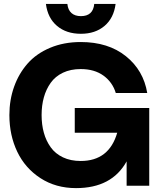

<svg xmlns="http://www.w3.org/2000/svg" viewBox="-20 -946 828 978"><path d="M367.2 12.2Q264.2 12.2 186 -38.6Q107.9 -89.4 67.9 -173.1Q27.8 -256.8 27.8 -359.9Q27.8 -437 51.8 -504.2Q75.7 -571.3 120.6 -622.3Q165.5 -673.3 235.4 -702.6Q305.2 -731.9 391.1 -731.9Q531.2 -731.9 621.1 -659.9Q710.9 -587.9 730 -472.2H569.8Q553.2 -527.3 507.1 -560.8Q460.9 -594.2 391.1 -594.2Q339.8 -594.2 300.8 -575.7Q261.7 -557.1 238.3 -524.2Q214.8 -491.2 203.4 -450Q191.9 -408.7 191.9 -359.9Q191.9 -311 203.4 -269.8Q214.8 -228.5 238.3 -195.8Q261.7 -163.1 300.8 -144.5Q339.8 -126 391.1 -126Q535.6 -126 577.1 -270H360.8V-396H740.2V0H625V-124Q549.8 12.2 367.2 12.2ZM213.9 -925.8H323.2Q326.2 -895.5 344 -879.6Q361.8 -863.8 392.1 -863.8Q454.1 -863.8 460 -925.8H568.8Q559.6 -854 512.5 -814Q465.3 -773.9 392.1 -773.9Q317.9 -773.9 270.5 -814Q223.1 -854 213.9 -925.8Z"/></svg>

Font: Aspekta 400
Style: Bold
Weight: 700
Designer: Ivo Dolenc
Version: Version 2.000